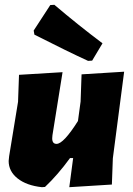

<svg xmlns="http://www.w3.org/2000/svg" viewBox="-20 -774 551 798"><path d="M206 -754Q306 -669 406 -594L363 -522L346 -521Q265 -558 123 -630L120 -647L189 -753ZM240 -474 198 -212 197 -199Q197 -176 215 -176Q244 -176 304 -271L315 -352L319 -465L496 -476L449 -116L445 -7L268 4L284 -117H271Q220 -47 167 3L154 4Q90 -3 53 -32.5Q16 -62 16 -105L18 -125L55 -351L59 -463Z"/></svg>

Font: Alegreya Sans SC Black
Style: Italic
Weight: 900
Italic angle: -7°
Designer: Juan Pablo del Peral
Foundry: Huerta Tipografica
Version: Version 2.007